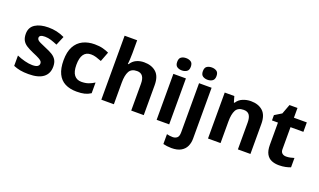

<svg xmlns="http://www.w3.org/2000/svg" viewBox="-95 -1332 3559 2143"><g transform="rotate(20 1684.5 -260.0)"><path d="M459 -162Q459 -79 400.5 -34.5Q342 10 226 10Q169 10 128 2.5Q87 -5 46 -22V-145Q90 -125 141 -112Q192 -99 231 -99Q275 -99 293.5 -112Q312 -125 312 -146Q312 -160 304.5 -171Q297 -182 272 -196Q247 -210 194 -232Q143 -254 110 -275.5Q77 -297 61 -327.5Q45 -358 45 -404Q45 -480 104 -518Q163 -556 261 -556Q312 -556 358 -546Q404 -536 453 -513L408 -406Q368 -423 332 -434.5Q296 -446 259 -446Q226 -446 209.5 -437Q193 -428 193 -410Q193 -397 201.5 -386.5Q210 -376 234.5 -364Q259 -352 307 -332Q354 -313 388 -292.5Q422 -272 440.5 -241.5Q459 -211 459 -162Z M797 10Q716 10 659 -19.5Q602 -49 572 -111Q542 -173 542 -270Q542 -370 576 -433Q610 -496 670.5 -526Q731 -556 810 -556Q866 -556 907.5 -545Q949 -534 980 -519L936 -404Q901 -418 870.5 -427Q840 -436 810 -436Q694 -436 694 -271Q694 -189 724.5 -150Q755 -111 810 -111Q857 -111 893 -123.5Q929 -136 963 -158V-31Q929 -9 891.5 0.5Q854 10 797 10Z M1238 -605Q1238 -565 1235.5 -528Q1233 -491 1231 -476H1239Q1265 -518 1306 -537Q1347 -556 1397 -556Q1486 -556 1539.5 -508.5Q1593 -461 1593 -356V0H1444V-319Q1444 -437 1356 -437Q1289 -437 1263.5 -390.5Q1238 -344 1238 -257V0H1089V-760H1238Z M1895 -546V0H1746V-546ZM1821 -760Q1854 -760 1878 -744.5Q1902 -729 1902 -687Q1902 -646 1878 -630Q1854 -614 1821 -614Q1787 -614 1763.5 -630Q1740 -646 1740 -687Q1740 -729 1763.5 -744.5Q1787 -760 1821 -760Z M2007 240Q1982 240 1954.5 236.5Q1927 233 1909 228V111Q1927 115 1943 117.5Q1959 120 1979 120Q2009 120 2030 103Q2051 86 2051 37V-546H2200V59Q2200 109 2181 150Q2162 191 2119.5 215.5Q2077 240 2007 240ZM2045 -687Q2045 -729 2068.5 -744.5Q2092 -760 2126 -760Q2159 -760 2183 -744.5Q2207 -729 2207 -687Q2207 -646 2183 -630Q2159 -614 2126 -614Q2092 -614 2068.5 -630Q2045 -646 2045 -687Z M2666 -556Q2754 -556 2807 -508.5Q2860 -461 2860 -356V0H2711V-319Q2711 -378 2690 -407.5Q2669 -437 2623 -437Q2555 -437 2530 -390.5Q2505 -344 2505 -257V0H2356V-546H2470L2490 -476H2498Q2524 -518 2569.5 -537Q2615 -556 2666 -556Z M3243 -109Q3268 -109 3291 -114Q3314 -119 3337 -126V-15Q3313 -5 3277.5 2.5Q3242 10 3200 10Q3151 10 3112.5 -6Q3074 -22 3051.5 -61.5Q3029 -101 3029 -171V-434H2958V-497L3040 -547L3083 -662H3178V-546H3331V-434H3178V-171Q3178 -140 3196 -124.5Q3214 -109 3243 -109Z"/></g></svg>

Font: Noto Sans Kawi
Style: Bold
Weight: 700
Designer: Fadhl Haqq
Version: Version 1.000